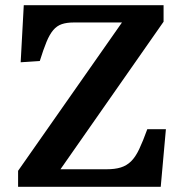

<svg xmlns="http://www.w3.org/2000/svg" viewBox="-20 -723 712 743"><path d="M50 0V-62L452 -636H265Q238 -636 219 -629.5Q200 -623 186 -606.5Q172 -590 160 -561Q148 -532 134 -487L60 -482L72 -703H613V-639L214 -68H393Q425 -68 447.5 -75Q470 -82 487 -98.5Q504 -115 518.5 -145.5Q533 -176 550 -223H622L602 0Z"/></svg>

Font: Literata 18pt SemiBold
Style: Regular
Weight: 600
Designer: Latin by Veronika Burian and Jose Scaglione. Greek by Irene Vlachou. Cyrillic by Vera Evstafieva.
Foundry: TypeTogether
Version: Version 3.103;gftools[0.9.29]